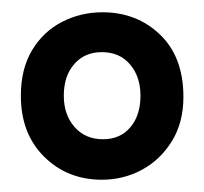

<svg xmlns="http://www.w3.org/2000/svg" viewBox="-20 -685 333 313"><path d="M146 -392Q90 -392 52 -429.5Q14 -467 14 -529Q14 -573 32.5 -603.5Q51 -634 81.5 -649.5Q112 -665 147 -665Q203 -665 241 -628.5Q279 -592 279 -527Q279 -485 260 -454.5Q241 -424 211 -408Q181 -392 146 -392ZM148 -458Q176 -458 192.5 -477.5Q209 -497 209 -529Q209 -560 192 -580Q175 -600 146 -600Q118 -600 101 -580.5Q84 -561 84 -529Q84 -498 101.5 -478Q119 -458 148 -458Z"/></svg>

Font: Bricolage Grotesque 48pt Condensed
Style: Regular
Weight: 400
Width: 3
Designer: Mathieu Triay
Foundry: Atelier Triay
Version: Version 1.000; ttfautohint (v1.8.4.7-5d5b);gftools[0.9.32]